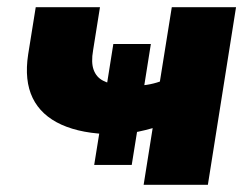

<svg xmlns="http://www.w3.org/2000/svg" viewBox="-20 -512 695 532"><path d="M378 0 403 -157Q382 -151 362.5 -147Q343 -143 327 -142L363 -167L345 -55H241L259 -167L293 -140Q207 -141 150.5 -166.5Q94 -192 70.5 -240.5Q47 -289 58 -361L79 -492H257L238 -373Q232 -339 239.5 -318.5Q247 -298 265.5 -288.5Q284 -279 312 -275L273 -258L294 -390H398L377 -258L353 -274Q368 -274 387 -277Q406 -280 423 -286L456 -492H634L556 0Z"/></svg>

Font: Nunito Sans 12pt Black
Style: Italic
Weight: 900
Italic angle: -9°
Designer: Vernon Adams
Foundry: Vernon Adams
Version: Version 3.101;gftools[0.9.27]